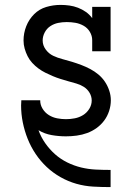

<svg xmlns="http://www.w3.org/2000/svg" viewBox="-20 -548 540 783"><path d="M430 215Q395 215 360 213Q325 211 291.5 201.5Q258 192 227 174.5Q196 157 170.5 133Q145 109 125.5 80Q106 51 93 18.5Q80 -14 73 -48.5Q66 -83 66 -118Q66 -123 66.5 -128Q67 -133 67 -139H144Q144 -138 144 -138Q144 -138 144 -138Q144 -120 154 -104Q164 -88 179.5 -78.5Q195 -69 213 -65.5Q231 -62 249 -62Q267 -62 285 -65.5Q303 -69 318.5 -78.5Q334 -88 344 -104Q354 -120 354 -138Q354 -155 345 -170Q336 -185 321.5 -194Q307 -203 291 -207.5Q275 -212 259 -216.5Q243 -221 227 -226Q211 -231 195.5 -237.5Q180 -244 165 -251.5Q150 -259 136.5 -269Q123 -279 111.5 -291.5Q100 -304 92.5 -319Q85 -334 80.5 -350Q76 -366 76 -383Q76 -413 87 -441Q98 -469 119 -490Q140 -511 168.5 -519.5Q197 -528 227 -528Q245 -528 263 -525.5Q281 -523 298 -516.5Q315 -510 330 -499.5Q345 -489 356 -474V-520H431V-339H356V-384Q356 -402 346.5 -418Q337 -434 321 -443Q305 -452 287.5 -455Q270 -458 252 -458Q234 -458 217 -454.5Q200 -451 185.5 -441.5Q171 -432 162.5 -416Q154 -400 154 -383Q154 -363 166.5 -346Q179 -329 197 -320.5Q215 -312 234.5 -307Q254 -302 273.5 -296Q293 -290 311.5 -283Q330 -276 348 -266.5Q366 -257 381.5 -244Q397 -231 408 -214.5Q419 -198 425.5 -178.5Q432 -159 432 -139Q432 -117 425 -95.5Q418 -74 405 -56.5Q392 -39 374 -26Q356 -13 335.5 -5.5Q315 2 293 5Q271 8 249 8Q220 8 191 3Q162 -2 137 -17Q147 11 164.5 36Q182 61 204.5 81Q227 101 254.5 114.5Q282 128 311 135Q340 142 370 143.5Q400 145 430 145H431V215Z"/></svg>

Font: Iosevka Gothic
Style: Regular
Weight: 400
Monospace: yes
Designer: Belleve Invis
Foundry: Belleve Invis
Version: Version 15.5.1; ttfautohint (v1.8.4)